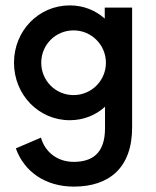

<svg xmlns="http://www.w3.org/2000/svg" viewBox="-20 -440 582 716"><path d="M370.6 -411.6V-370.6C336.4 -401.4 291.5 -419.9 240.2 -419.9C124.5 -419.9 32.2 -325.7 32.2 -206.1C32.2 -86.4 124.5 8.3 240.2 8.3C292 8.3 337.4 -10.7 371.6 -42V38.6C371.6 132.3 323.2 163.6 254.9 163.6C194.3 163.6 147.9 127.4 132.8 73.2L39.1 113.3C69.8 199.7 148.9 255.9 255.4 255.9C385.3 255.9 472.7 187.5 472.7 35.2V-411.6ZM254.4 -85.4C187 -85.4 133.8 -139.2 133.8 -206.1C133.8 -272.9 187 -326.7 254.4 -326.7C320.8 -326.7 375 -272.9 375 -206.1C375 -139.2 320.8 -85.4 254.4 -85.4Z"/></svg>

Font: Now SemiBold
Style: Regular
Weight: 600
Designer: Alfredo Marco Pradil
Foundry: Alfredo Marco Pradil
Version: Version 1.200;hotconv 1.0.109;makeotfexe 2.5.65596